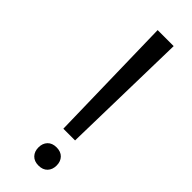

<svg xmlns="http://www.w3.org/2000/svg" viewBox="-226 -638 709 709"><g transform="rotate(45 129.0 -283.5)"><path d="M190 -112.5H128.8L117.5 -616.2H201.2ZM112.5 1.2Q112.5 -20 125 -33.1Q137.5 -46.2 160 -46.2Q182.5 -46.2 195 -33.1Q207.5 -20 207.5 1.2Q207.5 22.5 195 35.6Q182.5 48.8 160 48.8Q137.5 48.8 125 35.6Q112.5 22.5 112.5 1.2Z"/></g></svg>

Font: Cambay
Style: Regular
Weight: 400
Version: Version 1.180;PS 001.180;hotconv 1.0.70;makeotf.lib2.5.58329